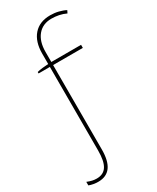

<svg xmlns="http://www.w3.org/2000/svg" viewBox="-251 -769 841 1029"><g transform="rotate(-30 169.5 -254.0)"><path d="M33 197Q84 197 109.5 162Q135 127 135 56V-466H319V-485H135V-547Q135 -612 166 -649Q197 -686 251 -686Q274 -686 296.5 -681.5Q319 -677 340 -667L348 -683Q339 -688 328 -692Q317 -696 305 -699Q293 -702 280 -703.5Q267 -705 254 -705Q188 -705 151.5 -663.5Q115 -622 115 -548V-484Q98 -483 78.5 -481Q59 -479 45 -475V-466H115V51Q115 117 95.5 147.5Q76 178 34 178Q20 178 6.5 175Q-7 172 -24 165V187Q-11 192 3.5 194.5Q18 197 33 197Z"/></g></svg>

Font: Fixel Variable
Style: Regular
Weight: 100
Width: 3
Designer: AlfaBravo + MacPaw
Foundry: Kyrylo Tkachov, Marchela Mozhyna, Serhii Makarenko, Maria Weinstein, Zakhar Kryvoshyya
Version: Version 1.211